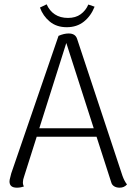

<svg xmlns="http://www.w3.org/2000/svg" viewBox="-20 -859 620 889"><path d="M568 -5Q555 10 534 10Q519 10 508.5 3.5Q498 -3 495 -15L427 -226H150L92 -43Q86 -27 86 -15Q86 -2 91 4Q76 10 58 10Q24 10 24 -19Q24 -26 27.5 -38Q31 -50 32 -56L251 -693Q276 -704 298 -704Q329 -704 337 -679L547 -45Q556 -20 568 -5ZM414 -265 287 -660 162 -265ZM289 -733Q242 -733 210.5 -759Q179 -785 165 -824L196 -839Q209 -809 234 -792.5Q259 -776 295 -776Q330 -776 353.5 -793Q377 -810 389 -838Q402 -833 418 -828Q401 -785 368.5 -759Q336 -733 289 -733Z"/></svg>

Font: Arima Madurai Light
Style: Regular
Weight: 300
Designer: Joana Correia and Natanael Gama
Foundry: NDISCOVER
Version: Version 1.020